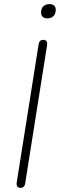

<svg xmlns="http://www.w3.org/2000/svg" viewBox="-20 -904 290 930"><path d="M79 6Q69 6 64 -0.5Q59 -7 61 -20L167 -689Q170 -711 190 -711Q200 -711 205 -704.5Q210 -698 208 -685L102 -16Q99 6 79 6ZM209 -815Q195 -815 187 -822.5Q179 -830 179 -843Q179 -863 190 -873.5Q201 -884 220 -884Q234 -884 242 -877Q250 -870 250 -856Q250 -837 239 -826Q228 -815 209 -815Z"/></svg>

Font: Nunito Variable Extra Light
Style: Italic
Weight: 200
Italic angle: -9°
Designer: Vernon Adams
Foundry: Vernon Adams
Version: Version 3.602